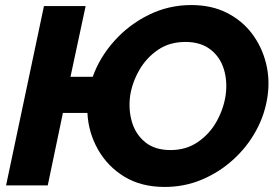

<svg xmlns="http://www.w3.org/2000/svg" viewBox="-20 -734 1096 760"><path d="M4 0 154 -710H319L259 -430H347Q375 -508 433 -572.5Q491 -637 569.5 -675.5Q648 -714 737 -714Q817 -714 877.5 -683.5Q938 -653 977 -601.5Q1016 -550 1032.5 -485.5Q1049 -421 1039 -353Q1029 -282 994 -217.5Q959 -153 903.5 -102.5Q848 -52 779 -23Q710 6 632 6Q539 6 472.5 -34.5Q406 -75 368 -142Q330 -209 326 -287H229L169 0ZM655 -140Q717 -140 763.5 -172Q810 -204 837.5 -253.5Q865 -303 873 -356Q881 -412 866 -460.5Q851 -509 812.5 -538.5Q774 -568 714 -568Q651 -568 605 -536.5Q559 -505 531 -456Q503 -407 495 -354Q488 -299 502.5 -250.5Q517 -202 555 -171Q593 -140 655 -140Z"/></svg>

Font: Raleway ExtraBold
Style: Italic
Weight: 800
Italic angle: -12°
Designer: Matt McInerney, Pablo Impallari, Rodrigo Fuenzalida
Foundry: Matt McInerney, Pablo Impallari, Rodrigo Fuenzalida
Version: Version 4.026